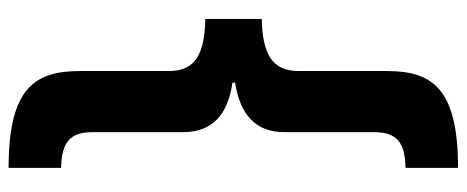

<svg xmlns="http://www.w3.org/2000/svg" viewBox="-339 -567 1084 446"><g transform="rotate(90 203.0 -344.0)"><path d="M370 178V56C309 55 287 34 287 -17V-227C287 -295 247 -331 172 -342V-348C247 -360 287 -396 287 -463V-671C287 -722 309 -743 370 -744V-866C184 -866 145 -805 145 -700V-496C145 -434 106 -412 24 -410V-279C106 -277 145 -256 145 -194V12C145 117 184 178 370 178Z"/></g></svg>

Font: Noto Sans Malayalam UI ExtraBold
Style: Regular
Weight: 800
Designer: Jelle Bosma - Monotype Design Team
Foundry: Monotype Imaging Inc.
Version: Version 2.104